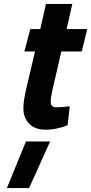

<svg xmlns="http://www.w3.org/2000/svg" viewBox="-20 -648 464 977"><path d="M99 -96Q99 -136 114 -198L158 -386H104L134 -500H185L214 -628H348L319 -500H424L396 -386H292L246 -186Q238 -152 238 -130Q238 -116 245 -109Q252 -102 267 -102Q290 -102 335 -107L324 -11Q304 -2 272.5 5Q241 12 212 12Q158 12 128.5 -18.5Q99 -49 99 -96ZM112 72H235L128 309H15Z"/></svg>

Font: Cairo
Style: Bold Italic
Weight: 700
Italic angle: -13°
Designer: Mohamed Gaber, Accademia di Belle Arti di Urbino and others
Foundry: Kief Type Foundry, Accademia di Belle Arti di Urbino and others
Version: Version 3.011